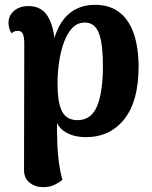

<svg xmlns="http://www.w3.org/2000/svg" viewBox="-20 -551 625 791"><path d="M371 -531Q421 -531 455.5 -511Q490 -491 511 -456Q532 -421 541.5 -375Q551 -329 551 -277Q551 -134 492 -60Q433 14 334 14Q291 14 260 -1Q229 -16 215 -44V-4Q215 18 216.5 51Q218 84 223 120.5Q228 157 237 190Q228 198 207.5 209Q187 220 158 220Q125 220 102 201.5Q79 183 79 150L80 -372Q80 -399 74 -411.5Q68 -424 54 -424Q49 -424 41 -422Q33 -420 28 -413Q21 -424 18 -435.5Q15 -447 15 -456Q15 -487 38 -506.5Q61 -526 98 -526Q155 -526 181 -476.5Q207 -427 207 -343V-297L186 -307Q193 -364 208 -406.5Q223 -449 246.5 -476.5Q270 -504 301 -517.5Q332 -531 371 -531ZM329 -458Q299 -458 278 -436Q257 -414 243.5 -377Q230 -340 223.5 -295.5Q217 -251 217 -207Q217 -168 221.5 -139.5Q226 -111 235.5 -92.5Q245 -74 261 -65Q277 -56 299 -56Q356 -56 380 -114Q404 -172 404 -278Q404 -320 400.5 -353.5Q397 -387 389 -410Q381 -433 366.5 -445.5Q352 -458 329 -458Z"/></svg>

Font: Arima Thin
Style: Regular
Weight: 100
Designer: Joana Correia and Natanael Gama
Foundry: NDISCOVER
Version: Version 1.101;gftools[0.9.23]